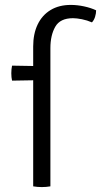

<svg xmlns="http://www.w3.org/2000/svg" viewBox="-20 -758 411 781"><path d="M147 -489V-432L29 -430Q26 -443.5 26 -460Q26 -476 29 -491ZM115 -569Q115 -620.5 133.2 -658.5Q151.5 -696.5 185.8 -717.2Q220 -738 268 -738Q294.5 -738 322.2 -732Q350 -726 371 -716Q371 -703.5 366.8 -689.8Q362.5 -676 354 -667Q334.5 -675.5 313 -679.8Q291.5 -684 277 -684Q224.5 -684 204.8 -649.2Q185 -614.5 185 -562V0Q177.5 1.5 168 2.2Q158.5 3 150 3Q142 3 132.2 2.2Q122.5 1.5 115 0Z"/></svg>

Font: Signika Negative Light
Style: Regular
Weight: 300
Designer: Anna Giedry
Foundry: Anna Giedry
Version: Version 2.001